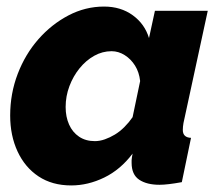

<svg xmlns="http://www.w3.org/2000/svg" viewBox="-20 -555 674 585"><path d="M197 10Q139 10 97.5 -17.5Q56 -45 33.5 -93.5Q11 -142 11 -203Q11 -270 34 -330Q57 -390 97 -435.5Q137 -481 188.5 -508Q240 -535 297 -535Q348 -535 384.5 -508.5Q421 -482 434 -439L452 -522H613L539 -180Q538 -174 537.5 -169Q537 -164 537 -159Q537 -136 562 -135L534 0Q512 4 495 6Q478 8 466 8Q427 8 404 -7.5Q381 -23 381 -59Q381 -63 381 -67Q381 -71 382 -76Q383 -81 384 -87Q347 -38 297.5 -14Q248 10 197 10ZM269 -125Q284 -125 299.5 -130.5Q315 -136 330 -145Q345 -154 359 -168Q373 -182 384 -198L407 -308Q404 -335 391.5 -355Q379 -375 360 -387Q341 -399 320 -399Q292 -399 267 -385Q242 -371 222.5 -347Q203 -323 191.5 -292.5Q180 -262 180 -229Q180 -199 190.5 -175.5Q201 -152 221 -138.5Q241 -125 269 -125Z"/></svg>

Font: Raleway Thin ExtraBold
Style: Italic
Weight: 800
Italic angle: -12°
Version: Version 4.026